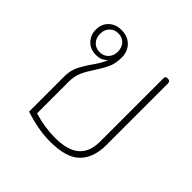

<svg xmlns="http://www.w3.org/2000/svg" viewBox="-149 -690 836 836"><g transform="rotate(45 269.0 -272.0)"><path d="M111 -18V-233Q111 -268 122.5 -293.5Q134 -319 158 -354Q187 -394 196 -420Q185 -409 172.5 -403.5Q160 -398 142 -398Q107 -398 85.5 -420.5Q64 -443 64 -476Q64 -511 86.5 -532.5Q109 -554 145 -554Q183 -554 206.5 -530.5Q230 -507 230 -470Q230 -435 219 -409.5Q208 -384 185 -349Q163 -316 152 -291Q141 -266 141 -233V-37Q208 -17 271 -17Q348 -17 385 -48.5Q422 -80 422 -144V-536Q422 -547 436 -547Q452 -547 452 -531V-153Q452 -75 410 -32.5Q368 10 268 10Q195 10 111 -18ZM200 -476Q200 -502 184.5 -518Q169 -534 145 -534Q121 -534 105.5 -518Q90 -502 90 -476Q90 -450 105.5 -434Q121 -418 145 -418Q169 -418 184.5 -434Q200 -450 200 -476Z"/></g></svg>

Font: Maitree ExtraLight
Style: Regular
Weight: 275
Designer: CadsonDemak Team
Foundry: CadsonDemak
Version: Version 1.003